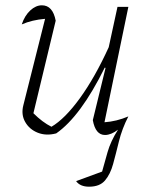

<svg xmlns="http://www.w3.org/2000/svg" viewBox="-20 -505 567 724"><path d="M190 -427 106 -78Q140 -44 174 -27Q225 -57 281.5 -135Q338 -213 390 -327L423 -479H464L374 -44Q419 -47 464 -66Q440 -19 428.5 28Q417 75 406.5 113.5Q396 152 376 175.5Q356 199 316 199Q282 199 267 178L365 142Q374 110 385.5 69Q397 28 425 -16Q399 4 376 4Q340 4 330 -52L378 -249L375 -250Q284 -66 192 -2Q154 8 122.5 -4.5Q91 -17 75 -45Q59 -73 68 -108L150 -434Q101 -430 62 -413Q73 -446 94 -465.5Q115 -485 138 -485Q179 -485 190 -427Z"/></svg>

Font: Piazzolla ExtraLight
Style: Italic
Weight: 200
Italic angle: -11.3°
Designer: Juan Pablo del Peral
Foundry: Huerta Tipografica
Version: Version 1.330